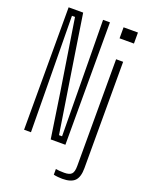

<svg xmlns="http://www.w3.org/2000/svg" viewBox="-181 -888 903 1179"><g transform="rotate(20 270.5 -298.5)"><path d="M56 0V-800H151L190 -547L269 -42H289L284 -535L281 -800H326V0H230L186 -293L113 -758H93L98 -301L101 0ZM415 -728V-800H509V-728ZM322 197V160Q333 162 347.5 163Q362 164 378 164Q412 164 425.5 150Q439 136 439 98V-600H485V95Q485 153 460.5 178Q436 203 379 203Q367 203 350.5 201.5Q334 200 322 197Z"/></g></svg>

Font: Big Shoulders Display Light
Style: Regular
Weight: 300
Designer: Patric King
Foundry: XO Type Co
Version: Version 1.000; ttfautohint (v1.8.2)